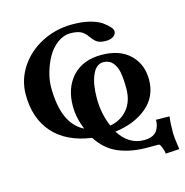

<svg xmlns="http://www.w3.org/2000/svg" viewBox="-94 -539 758 785"><g transform="rotate(-15 285.5 -146.5)"><path d="M298.8 -133.8Q298.8 -67.4 323.2 -11.2Q368.7 -19 397.2 -52.7Q425.8 -86.4 425.8 -141.1Q425.8 -182.1 420.9 -208.7Q416 -235.4 401.4 -252.2Q386.7 -269 361.8 -269Q332 -269 315.4 -231.2Q298.8 -193.4 298.8 -133.8ZM441.9 82Q462.9 82 477.3 75.4Q491.7 68.8 498.3 57.6Q504.9 46.4 507.3 36.1Q509.8 25.9 509.8 14.2L566.9 15.1Q563 42 563 86.9Q563 102.1 570.8 154.8L512.2 158.2Q512.2 147.9 505.9 131.6Q499.5 115.2 494.1 115.2H446.8Q377.4 115.2 325 93.3Q272.5 71.3 238.8 18.1Q133.3 3.4 77.6 -59.1Q22 -121.6 22 -222.2Q22 -284.7 56.6 -337.4Q91.3 -390.1 150.6 -420.7Q210 -451.2 279.8 -451.2Q355.5 -451.2 400.9 -423.8Q439.9 -395.5 439.9 -379.9Q439.9 -367.7 428.5 -358.9Q417 -350.1 396 -350.1Q373.5 -350.1 360.8 -357.4Q348.1 -364.7 336.9 -381.8V-380.9Q320.8 -404.8 304 -411.4Q287.1 -418 263.2 -418Q233.4 -418 207.3 -398.4Q181.2 -378.9 164.8 -349.4Q148.4 -319.8 139.2 -286.9Q129.9 -253.9 129.9 -225.1Q129.9 -69.8 216.8 -26.9Q195.8 -78.1 195.8 -127Q195.8 -204.6 239.7 -252.2Q283.7 -299.8 361.8 -299.8Q439 -299.8 481.9 -258.8Q524.9 -217.8 524.9 -151.9Q524.9 -80.6 472.4 -36.4Q419.9 7.8 336.9 18.1Q377.4 82 441.9 82Z"/></g></svg>

Font: Common Serif SemiBold
Style: Regular
Weight: 600
Designer: Philipp H. Poll, Khaled Hosny
Foundry: Stefan Peev, Context Ltd.
Version: Version 1.026